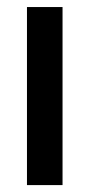

<svg xmlns="http://www.w3.org/2000/svg" viewBox="-20 -536 259 556"><path d="M58.1 -515.6V0H161.1V-515.6Z"/></svg>

Font: Inteeer Medium
Style: Regular
Weight: 500
Designer: Rasmus Andersson
Foundry: rsms
Version: Version 4.001;Glyphs 3.4 (3402)